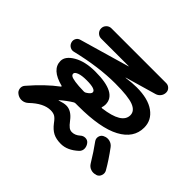

<svg xmlns="http://www.w3.org/2000/svg" viewBox="-173 -1028 1346 1346"><g transform="rotate(45 500.0 -355.0)"><path d="M276 -353Q276 -342 286.5 -335Q297 -328 329 -323Q361 -318 417 -317Q426 -317 433 -321Q466 -341 466 -357Q466 -387 376 -387Q328 -387 302 -377Q276 -367 276 -353ZM421 -213Q381 -189 336 -150V-148H338Q377 -161 400 -161Q451 -161 493 -105Q515 -76 529 -66Q543 -56 560 -56Q591 -56 619 -81Q634 -95 655 -95Q676 -95 689 -79Q704 -60 704.5 -37.5Q705 -15 688 1Q627 57 563 57Q516 57 485 41Q454 25 426 -12Q405 -41 388.5 -50.5Q372 -60 346 -60Q277 -60 200 14Q182 31 158.5 34Q135 37 114 25L108 21Q89 9 85.5 -13.5Q82 -36 97 -53Q191 -162 280 -228Q282 -230 281.5 -232Q281 -234 279 -235Q150 -268 150 -353Q150 -400 213 -436.5Q276 -473 376 -473Q590 -473 590 -360Q590 -345 585 -330Q583 -324 591 -324Q766 -346 766 -430Q766 -472 715 -492.5Q664 -513 533 -513Q371 -513 172 -465Q153 -460 136 -469.5Q119 -479 113 -498Q107 -517 116 -534Q125 -551 144 -556L514 -663Q515 -663 515 -664Q515 -665 514 -665H241Q220 -665 205 -680Q190 -695 190 -716Q190 -737 205 -752Q220 -767 241 -767H784Q803 -767 817 -753.5Q831 -740 831 -720Q831 -699 818.5 -682.5Q806 -666 786 -660L557 -594Q556 -594 556 -592H558Q616 -600 660 -600Q772 -600 834 -555.5Q896 -511 896 -437Q896 -333 788 -275Q680 -217 463 -217H436Q428 -217 421 -213ZM809 7Q763 -69 721 -126Q708 -144 713.5 -165Q719 -186 739 -195H740Q762 -206 786.5 -200Q811 -194 826 -174Q879 -103 918 -35Q929 -16 921.5 6Q914 28 893 35H890Q868 43 845 35.5Q822 28 809 7Z"/></g></svg>

Font: Rounded Mplus 1c Bold
Style: Bold
Weight: 700
Version: Version 1.059.20150529